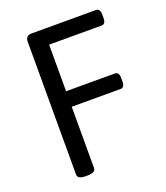

<svg xmlns="http://www.w3.org/2000/svg" viewBox="-131 -790 764 883"><g transform="rotate(-20 251.5 -349.0)"><path d="M442 -700Q462 -700 462 -670V-654Q462 -624 442 -624H185V-396H424Q444 -396 444 -366V-350Q444 -320 424 -320H185V-20Q185 2 145 2H137Q97 2 97 -20V-670Q97 -700 127 -700Z"/></g></svg>

Font: Asap VF Beta
Style: Regular
Weight: 400
Designer: Pablo Cosgaya
Foundry: Pablo Cosgaya
Version: Version 1.007